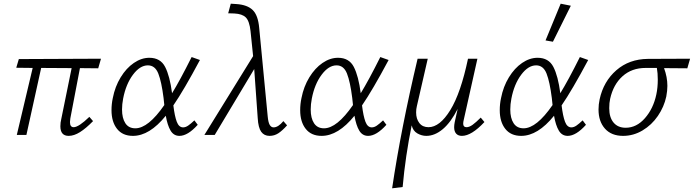

<svg xmlns="http://www.w3.org/2000/svg" viewBox="-20 -731 3758 1040"><path d="M361 -90Q359 -76 359 -70Q359 -42 379 -42Q406 -42 464 -98L484 -75Q446 -36 413.5 -15.5Q381 5 352 5Q307 5 307 -47Q307 -67 312 -87L368 -362L203 -363L123 0H71L157 -363L68 -364L82 -411L527 -413L512 -361L413 -362Z M1033 -79 1051 -55Q997 5 952 5Q921 5 904 -23.5Q887 -52 878 -104Q790 5 700 5Q644 5 614 -33Q584 -71 584 -134Q584 -168 591 -200Q603 -262 633.5 -312Q664 -362 705 -390Q746 -418 789 -418Q849 -418 874.5 -368.5Q900 -319 912 -226Q955 -296 1018 -422L1063 -406Q976 -243 919 -160Q926 -102 937.5 -71.5Q949 -41 972 -41Q985 -41 999 -50.5Q1013 -60 1033 -79ZM870 -162 866 -200Q855 -288 837.5 -332.5Q820 -377 781 -377Q738 -377 700 -326Q662 -275 647 -197Q641 -166 641 -138Q641 -91 659 -63.5Q677 -36 713 -36Q783 -36 870 -162Z M1535 -52Q1509 -23 1487.5 -9Q1466 5 1440 5Q1411 5 1395 -17Q1379 -39 1376 -91L1357 -357L1143 0H1087L1351 -427L1337 -563Q1331 -617 1311.5 -636.5Q1292 -656 1249 -658L1216 -659L1230 -711L1261 -709Q1320 -705 1349 -676.5Q1378 -648 1384 -580L1430 -101Q1433 -68 1441 -54.5Q1449 -41 1462 -41Q1487 -41 1515 -75Z M2055 -79 2073 -55Q2019 5 1974 5Q1943 5 1926 -23.5Q1909 -52 1900 -104Q1812 5 1722 5Q1666 5 1636 -33Q1606 -71 1606 -134Q1606 -168 1613 -200Q1625 -262 1655.5 -312Q1686 -362 1727 -390Q1768 -418 1811 -418Q1871 -418 1896.5 -368.5Q1922 -319 1934 -226Q1977 -296 2040 -422L2085 -406Q1998 -243 1941 -160Q1948 -102 1959.5 -71.5Q1971 -41 1994 -41Q2007 -41 2021 -50.5Q2035 -60 2055 -79ZM1892 -162 1888 -200Q1877 -288 1859.5 -332.5Q1842 -377 1803 -377Q1760 -377 1722 -326Q1684 -275 1669 -197Q1663 -166 1663 -138Q1663 -91 1681 -63.5Q1699 -36 1735 -36Q1805 -36 1892 -162Z M2604 -70Q2534 5 2482 5Q2462 5 2451 -7Q2440 -19 2440 -42Q2440 -54 2443 -69L2459 -141Q2422 -68 2378.5 -31.5Q2335 5 2289 5Q2264 5 2240.5 -8.5Q2217 -22 2210 -52Q2176 114 2161 282L2104 289Q2152 -34 2242 -413H2297L2238 -156Q2234 -140 2234 -122Q2234 -87 2251.5 -64.5Q2269 -42 2301 -42Q2362 -42 2419 -134.5Q2476 -227 2515 -413H2566L2492 -82Q2489 -70 2489 -61Q2489 -42 2507 -42Q2522 -42 2540 -55Q2558 -68 2584 -94Z M3136 -79 3154 -55Q3100 5 3055 5Q3024 5 3007 -23.5Q2990 -52 2981 -104Q2893 5 2803 5Q2747 5 2717 -33Q2687 -71 2687 -134Q2687 -168 2694 -200Q2706 -262 2736.5 -312Q2767 -362 2808 -390Q2849 -418 2892 -418Q2952 -418 2977.5 -368.5Q3003 -319 3015 -226Q3058 -296 3121 -422L3166 -406Q3079 -243 3022 -160Q3029 -102 3040.5 -71.5Q3052 -41 3075 -41Q3088 -41 3102 -50.5Q3116 -60 3136 -79ZM2973 -162 2969 -200Q2958 -288 2940.5 -332.5Q2923 -377 2884 -377Q2841 -377 2803 -326Q2765 -275 2750 -197Q2744 -166 2744 -138Q2744 -91 2762 -63.5Q2780 -36 2816 -36Q2886 -36 2973 -162ZM2935 -512 3017 -711 3072 -700 2975 -505Z M3703 -361Q3661 -362 3577 -362Q3595 -313 3595 -266Q3595 -240 3589 -208Q3577 -152 3543.5 -103Q3510 -54 3460.5 -24.5Q3411 5 3355 5Q3292 5 3257 -34Q3222 -73 3222 -138Q3222 -165 3228 -193Q3249 -290 3318.5 -350.5Q3388 -411 3489 -412L3718 -413ZM3543 -300Q3543 -335 3538 -363H3477Q3402 -363 3352 -318Q3302 -273 3285 -196Q3280 -174 3280 -145Q3280 -95 3303.5 -67Q3327 -39 3369 -39Q3428 -39 3473.5 -91Q3519 -143 3535 -219Q3543 -256 3543 -300Z"/></svg>

Font: Ysabeau Semilight
Style: Italic
Weight: 300
Italic angle: -12°
Designer: Christian Thalmann (Catharsis Fonts)
Version: Version 0.003